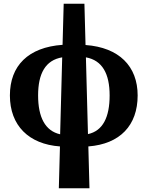

<svg xmlns="http://www.w3.org/2000/svg" viewBox="-20 -780 791 1028"><path d="M295 228H459L453 4C623 -9 717 -109 717 -269C717 -425 618 -526 438 -539L432 -760H321L315 -540C131 -527 33 -428 33 -269C33 -108 134 -8 301 4ZM184 -269C184 -386 223 -458 313 -473L302 -61C222 -79 184 -152 184 -269ZM567 -269C567 -153 531 -79 451 -62L440 -473C528 -457 567 -385 567 -269Z"/></svg>

Font: Noto Serif Condensed ExtraBold
Style: Regular
Weight: 800
Width: 3
Designer: Monotype Design Team
Foundry: Monotype Imaging Inc.
Version: Version 2.013